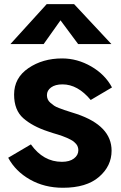

<svg xmlns="http://www.w3.org/2000/svg" viewBox="-20 -887 584 925"><path d="M19.5 -127 128.9 -191.4Q188.5 -107.4 278.3 -107.4Q315.4 -107.4 336.4 -123.5Q357.4 -139.6 357.4 -163.1Q357.4 -170.9 355 -178.7Q352.5 -186.5 347.2 -192.9Q341.8 -199.2 335.9 -204.1Q330.1 -209 319.8 -214.4Q309.6 -219.7 301.8 -223.1Q293.9 -226.6 280.8 -231.4Q267.6 -236.3 258.8 -238.8Q250 -241.2 234.4 -246.1Q218.8 -251 210.9 -253.9Q136.7 -278.3 92.3 -317.4Q47.9 -356.4 47.9 -431.6Q47.9 -511.7 116.7 -558.6Q185.5 -605.5 279.3 -605.5Q352.5 -605.5 419.4 -566.9Q486.3 -528.3 519.5 -465.8L417 -405.3Q354.5 -480.5 281.2 -480.5Q246.1 -480.5 226.1 -465.8Q206.1 -451.2 206.1 -428.7Q206.1 -418 210 -408.7Q213.9 -399.4 223.1 -391.6Q232.4 -383.8 240.7 -377.9Q249 -372.1 265.1 -366.2Q281.2 -360.4 290.5 -356.9Q299.8 -353.5 320.3 -347.2Q340.8 -340.8 349.6 -337.9Q517.6 -281.2 517.6 -161.1Q517.6 -86.9 457 -34.7Q396.5 17.6 283.2 17.6Q194.3 17.6 124.5 -22Q54.7 -61.5 19.5 -127ZM30.3 -674.8 205.1 -867.2H336.9L516.6 -674.8H356.4L271.5 -789.1L190.4 -674.8Z"/></svg>

Font: Gothic A1 Black
Style: Regular
Weight: 900
Version: Version 2.50